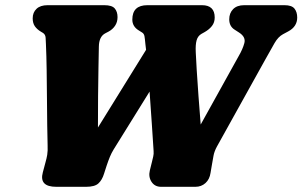

<svg xmlns="http://www.w3.org/2000/svg" viewBox="-20 -720 1166 740"><path d="M863.5 -645.5Q863.5 -669.5 878.5 -684.8Q893.5 -700 921 -700H1076.5Q1104.5 -700 1115 -686.8Q1125.5 -673.5 1125.5 -652.5Q1125.5 -617.5 1091 -599L1070.5 -588Q1052 -578 1038.2 -554Q1024.5 -530 1003 -491.5L816 -155Q806 -136.5 803 -120.2Q800 -104 796.5 -83.5L791.5 -54Q788 -29 772 -14.5Q756 0 733 0H601Q576.5 0 564 -19.2Q551.5 -38.5 557.5 -63L565.5 -95.5Q568 -106 570.5 -116.5Q573 -127 572 -138Q569 -181.5 565.2 -242Q561.5 -302.5 556.5 -367L418 -144Q409.5 -130 403.5 -115.5Q397.5 -101 391 -81.5L381 -50.5Q373.5 -26 359.2 -13Q345 0 311.5 0H197Q130 0 145 -55.5L155.5 -95Q159.5 -108.5 162 -123.2Q164.5 -138 163.5 -161Q162.5 -189 162 -236.5Q161.5 -284 161 -340Q160.5 -396 159.8 -451.2Q159 -506.5 157 -550.5Q156.5 -562 155.8 -574.8Q155 -587.5 145 -593.5L137.5 -598Q122.5 -607 114.2 -619Q106 -631 106 -649.5Q106 -672 120.8 -686Q135.5 -700 163.5 -700H382Q411.5 -700 422.2 -687.5Q433 -675 433 -654Q433 -635 423.5 -620.8Q414 -606.5 398 -598L386.5 -592Q361.5 -579.5 361 -540Q360.5 -509.5 359.5 -459.2Q358.5 -409 358 -348.8Q357.5 -288.5 357.5 -228.5L543 -528Q541.5 -538.5 540.5 -549Q538.5 -571 536.8 -580.5Q535 -590 528 -594.5L514.5 -603Q490 -618 490 -644.5Q490 -700 548 -700H758.5Q807.5 -700 807.5 -652.5Q807.5 -633.5 797 -620Q786.5 -606.5 769 -596.5L756.5 -589.5Q742.5 -581.5 737.8 -564.8Q733 -548 734.5 -518.5Q735.5 -494.5 738.2 -449.8Q741 -405 745 -349.8Q749 -294.5 753.5 -240L900 -504Q915.5 -530.5 921.8 -554Q928 -577.5 901.5 -594.5L884.5 -605.5Q863.5 -618.5 863.5 -645.5Z"/></svg>

Font: Fraunces 144pt SuperSoft Black
Style: Italic
Weight: 900
Italic angle: -16°
Version: Version 1.000;[b76b70a41]